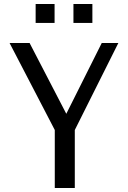

<svg xmlns="http://www.w3.org/2000/svg" viewBox="-20 -940 640 960"><path d="M441.9 -825.2H347.2V-919.9H441.9ZM252.9 -825.2H158.2V-919.9H252.9ZM354 0H253.9V-290L27.8 -725.1H127.9L311.5 -371.1L488.8 -725.1H571.8L354 -290Z"/></svg>

Font: Aurulent Sans Mono
Style: Regular
Weight: 400
Monospace: yes
Version: Version 2007.05.04